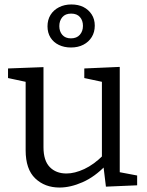

<svg xmlns="http://www.w3.org/2000/svg" viewBox="-20 -832 660 861"><path d="M247 9Q181 9 138 -32Q95 -73 95 -158V-477L105 -463L16 -482V-525L175 -531V-172Q175 -112 203 -83Q231 -54 278 -54Q315 -54 358 -74Q401 -94 443 -136L437 -118V-479L447 -463L358 -482V-525L517 -532V-49L505 -62L595 -45V-1L455 5L443 -94L454 -90Q405 -39 350.5 -15Q296 9 247 9ZM298 -619Q268 -619 244 -630.5Q220 -642 206.5 -663.5Q193 -685 193 -714Q193 -743 206.5 -765Q220 -787 244.5 -799.5Q269 -812 300 -812Q331 -812 354 -800.5Q377 -789 391 -767.5Q405 -746 405 -717Q405 -688 391.5 -666Q378 -644 354 -631.5Q330 -619 298 -619ZM298 -660Q324 -660 338 -676Q352 -692 352 -716Q352 -740 338.5 -755.5Q325 -771 299 -771Q273 -771 259.5 -755Q246 -739 246 -715Q246 -691 259.5 -675.5Q273 -660 298 -660Z"/></svg>

Font: Pack4
Style: Regular
Weight: 400
Version: Version 2.002